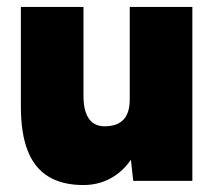

<svg xmlns="http://www.w3.org/2000/svg" viewBox="-20 -520 618 552"><path d="M363 0 353 -92V-500H533V0ZM40 -244V-500H220V-244ZM220 -244Q220 -216 226.5 -197Q233 -178 245.5 -168Q258 -158 277 -157Q315 -156 334 -175Q353 -194 353 -234H402Q402 -155 378 -100Q354 -45 313 -16.5Q272 12 220 12Q159 12 119 -12.5Q79 -37 59.5 -87Q40 -137 40 -214V-244Z"/></svg>

Font: Figtree Black
Style: Regular
Weight: 900
Designer: Erik Kennedy
Foundry: Erik Kennedy
Version: Version 2.001;gftools[0.9.30]